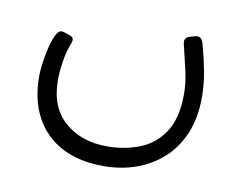

<svg xmlns="http://www.w3.org/2000/svg" viewBox="-59 -412 782 623"><g transform="rotate(10 332.0 -101.0)"><path d="M317 133Q236 133 179 103Q122 73 91.5 16.5Q61 -40 61 -117Q61 -146 68 -184.5Q75 -223 84 -246Q91 -263 97.5 -269.5Q104 -276 114 -273L130 -268Q144 -264 146.5 -258Q149 -252 146 -243Q134 -215 128.5 -178.5Q123 -142 123 -117Q123 -27 177.5 20.5Q232 68 317 68Q376 68 425.5 48Q475 28 504.5 -18Q534 -64 534 -142Q534 -178 525.5 -216Q517 -254 505 -303Q500 -323 521 -329L535 -333Q549 -337 555.5 -331Q562 -325 566 -309Q578 -265 585.5 -224Q593 -183 593 -142Q593 -75 572 -24Q551 27 513 62Q475 97 425 115Q375 133 317 133Z"/></g></svg>

Font: Rubik Light
Style: Italic
Weight: 300
Italic angle: -12°
Designer: Hubert and Fischer
Foundry: Hubert and Fischer
Version: Version 2.300;gftools[0.9.30]